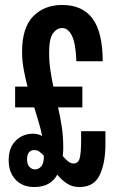

<svg xmlns="http://www.w3.org/2000/svg" viewBox="-20 -742 469 774"><path d="M118 12Q71 12 43 -17.5Q15 -47 15 -96Q15 -147 43.5 -175Q72 -203 113 -203Q132 -203 150 -194Q144 -223 135.5 -251.5Q127 -280 118 -309H41V-393H91Q82 -427 75.5 -462Q69 -497 69 -533Q69 -631 114 -676.5Q159 -722 230 -722Q313 -722 353.5 -666.5Q394 -611 394 -495H288Q285 -569 269.5 -599Q254 -629 231 -629Q209 -629 193.5 -607.5Q178 -586 178 -530Q178 -494 183 -460Q188 -426 195 -393H312V-309H214Q223 -271 229 -231Q235 -191 235 -147Q235 -129 233 -113Q244 -100 254.5 -91.5Q265 -83 276 -83Q296 -83 301.5 -105Q307 -127 307 -180V-213H405V-161Q405 -85 382 -36.5Q359 12 300 12Q271 12 249.5 -2.5Q228 -17 211 -38Q198 -14 175 -1Q152 12 118 12ZM89 -99Q89 -80 98.5 -69.5Q108 -59 121 -59Q135 -59 146 -71Q157 -83 157 -114Q148 -124 139 -130.5Q130 -137 119 -137Q89 -137 89 -99Z"/></svg>

Font: Special Gothic Condensed Medium
Style: Regular
Weight: 500
Width: 3
Designer: Alistair McCready
Foundry: Monolith
Version: Version 1.000; ttfautohint (v1.8.4.7-5d5b)